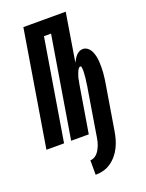

<svg xmlns="http://www.w3.org/2000/svg" viewBox="-196 -820 873 1146"><g transform="rotate(-20 240.5 -247.0)"><path d="M206 241V149Q218 149 230 143Q242 137 250.5 127.5Q259 118 265.5 106.5Q272 95 276.5 83.5Q281 72 284 60Q287 48 289 35L337 -258Q338 -263 339 -268.5Q340 -274 340.5 -279Q341 -284 341.5 -289Q342 -294 343 -299.5Q344 -305 344.5 -310Q345 -315 346 -320Q347 -325 347 -330.5Q347 -336 347.5 -341Q348 -346 348.5 -351Q349 -356 349 -361Q349 -366 349 -371Q349 -376 348.5 -381Q348 -386 347 -392Q346 -398 341 -398Q335 -398 330.5 -392.5Q326 -387 323 -381.5Q320 -376 318 -370.5Q316 -365 314 -359Q312 -353 310 -347.5Q308 -342 306.5 -336Q305 -330 304.5 -324.5Q304 -319 302.5 -313Q301 -307 300 -301.5Q299 -296 298 -290L250 0H138L244 -642H199L93 0H-19L102 -735H371L321 -429Q327 -440 333 -450.5Q339 -461 347 -470Q355 -479 366.5 -485Q378 -491 389 -491Q407 -491 420.5 -480Q434 -469 441 -454Q448 -439 452 -422Q456 -405 457 -387Q458 -369 458 -351.5Q458 -334 456.5 -315.5Q455 -297 452.5 -279Q450 -261 447 -243L401 35Q397 60 390 84.5Q383 109 371.5 132.5Q360 156 342.5 177Q325 198 303 213Q281 228 256 234.5Q231 241 206 241Z"/></g></svg>

Font: Iosevka Heavy
Style: Italic
Weight: 900
Italic angle: -9°
Monospace: yes
Designer: Belleve Invis
Foundry: Belleve Invis
Version: Version 32.5.0; ttfautohint (v1.8.4)